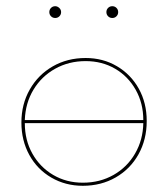

<svg xmlns="http://www.w3.org/2000/svg" viewBox="-20 -596 542 619"><path d="M453 -206Q453 -146 426.5 -98.5Q400 -51 353 -24Q306 3 247 3Q191 3 145.5 -23.5Q100 -50 74.5 -96.5Q49 -143 49 -201Q49 -260 76 -307.5Q103 -355 150 -382Q197 -409 256 -409Q312 -409 357 -382.5Q402 -356 427.5 -310Q453 -264 453 -206ZM60 -209H442Q442 -263 417.5 -306.5Q393 -350 351 -374.5Q309 -399 256 -399Q202 -399 158 -374.5Q114 -350 88 -307Q62 -264 60 -209ZM442 -199H60Q60 -144 84.5 -100.5Q109 -57 151.5 -32Q194 -7 247 -7Q302 -7 346 -32Q390 -57 415.5 -101Q441 -145 442 -199ZM139 -557Q139 -565 144.5 -570.5Q150 -576 158 -576Q165 -576 171 -570.5Q177 -565 177 -557Q177 -549 171.5 -543.5Q166 -538 158 -538Q150 -538 144.5 -543.5Q139 -549 139 -557ZM323 -557Q323 -565 328.5 -570.5Q334 -576 342 -576Q350 -576 355.5 -570.5Q361 -565 361 -557Q361 -549 355.5 -543.5Q350 -538 342 -538Q334 -538 328.5 -543.5Q323 -549 323 -557Z"/></svg>

Font: Ysabeau Hairline
Style: Regular
Weight: 100
Designer: Christian Thalmann (Catharsis Fonts)
Version: Version 0.003